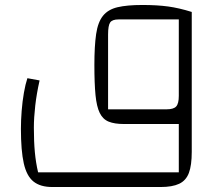

<svg xmlns="http://www.w3.org/2000/svg" viewBox="-20 -498 900 771"><path d="M190 253Q142 253 114.5 231Q87 209 75.5 158Q64 107 64 19Q64 -15 67 -53Q70 -91 76 -125.5Q82 -160 90 -184L139 -175Q127 -122 121.5 -73.5Q116 -25 116 15Q116 71 120 113.5Q124 156 133 194H698V0H750V112Q750 166 738.5 196.5Q727 227 699.5 240Q672 253 625 253ZM478 0Q440 0 416.5 -9.5Q393 -19 380.5 -44.5Q368 -70 363.5 -116.5Q359 -163 359 -237Q359 -313 366 -361Q373 -409 393.5 -434.5Q414 -460 452 -469Q490 -478 552 -478Q611 -478 655 -472Q699 -466 750 -450V0ZM414 -59H649Q677 -59 687.5 -70.5Q698 -82 698 -113V-420H456Q431 -420 422.5 -408Q414 -396 414 -359Z"/></svg>

Font: Changa ExtraLight
Style: Regular
Weight: 250
Designer: Eduardo Rodriguez Tunni
Foundry: Eduardo Rodriguez Tunni
Version: Version 3.002; ttfautohint (v1.8.2)